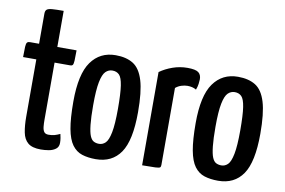

<svg xmlns="http://www.w3.org/2000/svg" viewBox="-74 -807 1399 943"><g transform="rotate(10 626.0 -335.0)"><path d="M179 10Q136 10 115 -7.5Q94 -25 87.5 -58.5Q81 -92 81 -136V-422H15Q15 -457 16 -473.5Q17 -490 21.5 -495Q26 -500 35 -500H81V-650Q81 -665 88.5 -671Q96 -677 115.5 -678.5Q135 -680 172 -680V-500H268Q268 -465 267 -448.5Q266 -432 262.5 -427Q259 -422 250 -422H172V-137Q172 -119 173.5 -103Q175 -87 181.5 -77.5Q188 -68 204 -68Q221 -68 233.5 -71.5Q246 -75 261 -82Q263 -74 265 -62.5Q267 -51 267 -38Q267 -18 253 -7.5Q239 3 219 6.5Q199 10 179 10Z M453 10Q414 10 384.5 0.5Q355 -9 335 -36Q315 -63 305.5 -114.5Q296 -166 296 -250Q296 -387 340 -448.5Q384 -510 462 -510Q515 -510 549.5 -488.5Q584 -467 601 -411Q618 -355 618 -253Q618 -112 576 -51Q534 10 453 10ZM456 -67Q474 -67 488 -80.5Q502 -94 510 -134.5Q518 -175 518 -252Q518 -329 512 -368Q506 -407 493 -420Q480 -433 459 -433Q440 -433 425.5 -419Q411 -405 403 -365Q395 -325 395 -249Q395 -189 399 -152Q403 -115 410.5 -97Q418 -79 429.5 -73Q441 -67 456 -67Z M683 0V-465Q711 -485 746.5 -497.5Q782 -510 820 -510Q860 -510 874.5 -499Q889 -488 889 -465Q889 -457 887 -442Q885 -427 879 -412Q869 -418 858 -420.5Q847 -423 835 -423Q821 -423 805 -418Q789 -413 776 -402V-18Q776 -9 772 -5.5Q768 -2 748.5 -1Q729 0 683 0Z M1063 10Q1024 10 994.5 0.5Q965 -9 945 -36Q925 -63 915.5 -114.5Q906 -166 906 -250Q906 -387 950 -448.5Q994 -510 1072 -510Q1125 -510 1159.5 -488.5Q1194 -467 1211 -411Q1228 -355 1228 -253Q1228 -112 1186 -51Q1144 10 1063 10ZM1066 -67Q1084 -67 1098 -80.5Q1112 -94 1120 -134.5Q1128 -175 1128 -252Q1128 -329 1122 -368Q1116 -407 1103 -420Q1090 -433 1069 -433Q1050 -433 1035.5 -419Q1021 -405 1013 -365Q1005 -325 1005 -249Q1005 -189 1009 -152Q1013 -115 1020.5 -97Q1028 -79 1039.5 -73Q1051 -67 1066 -67Z"/></g></svg>

Font: Yanone Kaffeesatz Medium
Style: Regular
Weight: 500
Designer: Yanone (Cyrillic: Daniel Pouzeot, Huerta Tipografica, and Cyreal)
Foundry: Yanone
Version: Version 2.003